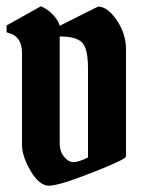

<svg xmlns="http://www.w3.org/2000/svg" viewBox="-20 -591 470 611"><path d="M381 -433V-93Q381 -84 274 -42Q167 0 136 0Q105 0 77.5 -47Q50 -94 50 -130V-423Q50 -478 1 -488V-510L110 -571Q132 -562 149.5 -543Q167 -524 170 -509L292 -570Q322 -570 351.5 -527Q381 -484 381 -433ZM260 -90V-373Q260 -437 241 -456Q222 -475 170 -475V-134Q170 -109 184 -92Q198 -75 214 -75Q230 -75 260 -90Z"/></svg>

Font: Pirata One
Style: Regular
Weight: 400
Designer: Rodrigo Fuenzalida, Nicolas Massi
Foundry: Rodrigo Fuenzalida, Nicolas Massi
Version: Version 1.001